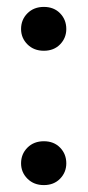

<svg xmlns="http://www.w3.org/2000/svg" viewBox="-20 -531 256 556"><path d="M107 5Q78 5 59.5 -13.5Q41 -32 41 -58Q41 -85 59.5 -103.5Q78 -122 107 -122Q136 -122 154 -103.5Q172 -85 172 -58Q172 -32 154 -13.5Q136 5 107 5ZM107 -384Q78 -384 59.5 -402.5Q41 -421 41 -447Q41 -474 59.5 -492.5Q78 -511 107 -511Q136 -511 154 -492.5Q172 -474 172 -447Q172 -421 154 -402.5Q136 -384 107 -384Z"/></svg>

Font: DM Sans 20pt Medium
Style: Regular
Weight: 500
Version: Version 4.004;gftools[0.9.30]